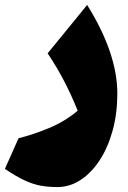

<svg xmlns="http://www.w3.org/2000/svg" viewBox="-20 -468 521 783"><path d="M458.5 -85.9Q458.5 -6.3 439.7 63Q420.9 132.3 387.2 184.3Q353.5 236.3 309.1 265.6Q264.6 294.9 213.9 294.9Q177.2 294.9 145.5 289.1Q113.8 283.2 79.3 267.1Q44.9 251 0 220.7L55.7 95.7Q115.2 81.1 180.4 54Q245.6 26.9 296.9 -16.6Q271 -80.6 241.5 -137.5Q211.9 -194.3 174.3 -250.5L335.4 -447.8Q458.5 -250.5 458.5 -85.9Z"/></svg>

Font: Pinar-DS1-FD Black
Style: Regular
Weight: 900
Designer: Amin Abedi
Version: Version 2.000